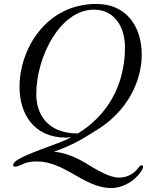

<svg xmlns="http://www.w3.org/2000/svg" viewBox="-20 -684 746 974"><path d="M684 165C661 196 627 217 584 217C535 217 475 180 412 142C365 114 307 89 253 86C352 51 402 19 478 -29C626 -122 699 -272 699 -407C699 -545 625 -664 469 -664C214 -664 79 -435 79 -243C79 -105 153 14 314 14C324 14 333 13 341 12C332 17 323 22 313 26C241 59 47 115 47 152C47 160 48 161 54 161C56 161 57 161 59 161C71 161 86 152 106 144C122 138 144 135 167 135C233 135 293 165 350 198C410 232 473 270 544 270C616 270 683 217 704 171C708 162 705 154 699 154C695 154 690 157 684 165ZM374 -7C216 -7 164 -111 164 -205C164 -399 287 -635 456 -635C567 -635 614 -539 614 -445C614 -247 521 -96 375 -7Z"/></svg>

Font: EB Garamond
Style: Italic
Weight: 400
Italic angle: -17.2°
Designer: Georg Duffner and Octavio Pardo
Foundry: Georg Duffner
Version: Version 1.000;PS 001.000;hotconv 1.0.88;makeotf.lib2.5.64775